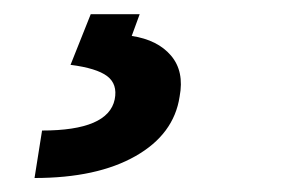

<svg xmlns="http://www.w3.org/2000/svg" viewBox="-20 -23 414 273"><path d="M109 -2.8H178.6L167.3 28.1Q204.2 33.7 223.2 56.1Q242.2 78.5 235.4 114.3Q227.3 168 172.6 199Q117.9 230.1 29.1 230.1L39.8 162.6Q133.9 162.6 143.1 118.3Q147.4 96.6 132.3 85.2Q117.2 73.9 80.3 69.2Z"/></svg>

Font: Karasuma Gothic
Style: Bold Italic
Weight: 700
Italic angle: 9.39998°
Designer: Rasmus Andersson / Ryoko Nishizuka
Foundry: Genbu
Version: Version 1.00